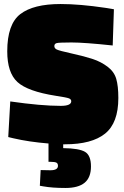

<svg xmlns="http://www.w3.org/2000/svg" viewBox="-20 -703 618 954"><path d="M305 231Q240 231 195 223L178 220L182 142Q213 143 230 143Q268 143 268 121Q268 109 260 105Q252 101 230 101H221V10Q123 2 46 -16L21 -22L31 -199Q184 -177 282 -177Q334 -177 334 -200Q334 -210 322 -214.5Q310 -219 257 -227Q117 -249 66.5 -295.5Q16 -342 16 -448Q16 -583 81 -633Q146 -683 281 -683Q376 -683 504 -664L546 -657L540 -477Q399 -492 335 -492Q271 -492 260.5 -488.5Q250 -485 250 -474Q250 -463 262 -457Q274 -451 337.5 -437Q401 -423 441.5 -409.5Q482 -396 514.5 -371.5Q547 -347 557.5 -311.5Q568 -276 568 -216Q568 -92 502 -39Q436 14 303 14H294V33Q373 34 402.5 51.5Q432 69 432 124Q432 179 400.5 205Q369 231 305 231Z"/></svg>

Font: Titillium Web Black
Style: Regular
Weight: 900
Version: Version 1.002;PS 35.000;hotconv 1.0.70;makeotf.lib2.5.55311